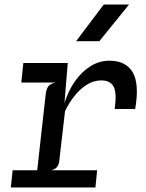

<svg xmlns="http://www.w3.org/2000/svg" viewBox="-20 -823 640 843"><path d="M27.5 0 35.5 -75.5H406.5L399 0ZM73.5 -460.5 82.5 -546.5H277.5L237 -460.5ZM136 -10 180.5 -407.5Q183.5 -434.5 193.8 -445.8Q204 -457 225.5 -460.5L189 -490L195 -530L277.5 -546.5L263 -370.5Q280.5 -426 310.2 -467.8Q340 -509.5 378.5 -533Q417 -556.5 459.5 -556.5Q533 -556.5 562.8 -505.2Q592.5 -454 573.5 -344.5H483.5Q493.5 -414.5 479 -442.2Q464.5 -470 424.5 -470Q390 -470 359.8 -450.2Q329.5 -430.5 305.5 -399.8Q281.5 -369 265.5 -335L240 -115Q238 -99 229.8 -89.2Q221.5 -79.5 205.5 -75.5L234 -57L229 -10ZM314 -642 435.5 -803H546.5L416 -642Z"/></svg>

Font: Spline Sans Mono
Style: Italic
Weight: 400
Italic angle: -4°
Monospace: yes
Designer: Eben Sorkin, Mirko Velimirovic
Foundry: Sorkin Type
Version: Version 1.004